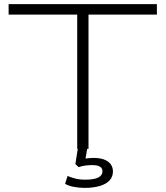

<svg xmlns="http://www.w3.org/2000/svg" viewBox="-20 -725 807 935"><path d="M356 0V-654H22V-705H744V-654H411V0ZM393 190Q366 190 339.5 185Q313 180 297 170L309 132Q334 142 352.5 146Q371 150 394 150Q438 150 458.5 139.5Q479 129 479 109Q479 94 466.5 86.5Q454 79 429 79Q413 79 396.5 81Q380 83 363 89L347 74L362 -20H408L395 55L373 52Q394 47 408.5 45.5Q423 44 434 44Q465 44 486 51.5Q507 59 518.5 74Q530 89 530 110Q530 135 514 153Q498 171 466.5 180.5Q435 190 393 190Z"/></svg>

Font: Nunito Sans 7pt Expanded ExtraLight
Style: Regular
Weight: 250
Width: 7
Designer: Vernon Adams
Foundry: Vernon Adams
Version: Version 3.101;gftools[0.9.27]